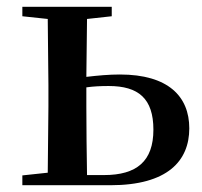

<svg xmlns="http://www.w3.org/2000/svg" viewBox="-20 -547 596 567"><path d="M46 0H306C475 0 539 -72 539 -168C539 -262 477 -327 334 -327C302 -327 269 -324 235 -320L237 -491L310 -499V-527H46V-499L121 -491L123 -296V-232L121 -37L46 -29ZM235 -289C256 -292 278 -293 301 -293C389 -293 433 -256 433 -164C433 -71 384 -30 287 -30H237C236 -87 235 -175 235 -232Z"/></svg>

Font: GenKiMin2 TW SB
Style: Regular
Weight: 600
Version: Version 2.100;PS 2.1;hotconv 16.6.51;makeotf.lib2.5.65220 DE